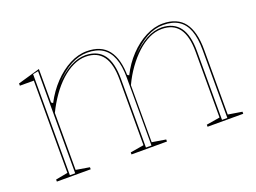

<svg xmlns="http://www.w3.org/2000/svg" viewBox="-83 -697 1175 880"><g transform="rotate(-20 504.0 -257.5)"><path d="M63 0V-10L122 -21V-471H54V-482L162 -513V-350L170 -344Q196 -394 232.5 -432.5Q269 -471 311 -493Q353 -515 395 -515Q430 -515 456 -504Q482 -493 499 -471Q516 -449 524.5 -416.5Q533 -384 533 -340V-21L600 -10V0H427V-10L493 -21V-342Q493 -418 465.5 -455.5Q438 -493 382 -493Q352 -493 321 -478.5Q290 -464 261 -437.5Q232 -411 207 -375.5Q182 -340 162 -299V-21L228 -10V0ZM798 0V-10L864 -21V-342Q864 -418 836.5 -455.5Q809 -493 753 -493Q722 -493 691.5 -478.5Q661 -464 632 -437.5Q603 -411 577.5 -375.5Q552 -340 533 -299V-350L541 -344Q566 -394 602.5 -432.5Q639 -471 681.5 -493Q724 -515 766 -515Q801 -515 827.5 -503.5Q854 -492 870.5 -470Q887 -448 895.5 -415Q904 -382 904 -338V-21L972 -10V0ZM129 -7H155V-505L129 -500ZM500 -7H527V-338Q527 -396 512.5 -433.5Q498 -471 469 -489.5Q440 -508 395 -508Q354 -508 314 -486.5Q274 -465 230 -418Q272 -460 309.5 -480Q347 -500 385 -500Q444 -498 472 -459Q500 -420 500 -342ZM871 -7H897V-338Q897 -396 883 -433.5Q869 -471 840 -489.5Q811 -508 766 -508Q724 -508 684.5 -486.5Q645 -465 601 -418Q643 -460 680.5 -480Q718 -500 756 -500Q814 -498 842.5 -459Q871 -420 871 -342Z"/></g></svg>

Font: Kalnia Glaze Thin ExtraLight
Style: Regular
Weight: 250
Version: Version 1.110